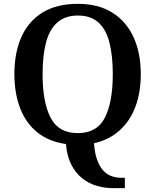

<svg xmlns="http://www.w3.org/2000/svg" viewBox="-20 -745 810 1001"><path d="M570 236Q527 236 485 224Q443 212 408.5 184.5Q374 157 351.5 113Q329 69 324 6Q234 -7 174.5 -55Q115 -103 85 -181Q55 -259 55 -359Q55 -470 91.5 -552Q128 -634 201.5 -679.5Q275 -725 386 -725Q492 -725 565 -679.5Q638 -634 676 -551.5Q714 -469 714 -358Q714 -263 686 -188.5Q658 -114 603.5 -65Q549 -16 470 2Q474 55 487 90Q500 125 519.5 145.5Q539 166 563.5 174Q588 182 615 182H631V236ZM385 -51Q486 -51 527 -132Q568 -213 568 -358Q568 -455 550.5 -523.5Q533 -592 493 -628Q453 -664 386 -664Q320 -664 279 -628Q238 -592 220 -523.5Q202 -455 202 -358Q202 -213 243.5 -132Q285 -51 385 -51Z"/></svg>

Font: Noto Serif Gujarati SemiBold
Style: Regular
Weight: 600
Version: Version 2.102